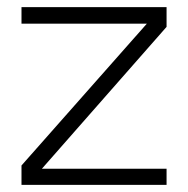

<svg xmlns="http://www.w3.org/2000/svg" viewBox="-20 -516 525 536"><path d="M40 0V-54L390 -450H40V-496H445V-441L97 -45H445V0Z"/></svg>

Font: Sulphur Point Light
Style: Regular
Weight: 300
Designer: Noponies / Dale Sattler
Foundry: Noponies
Version: Version 1.000; ttfautohint (v1.8)